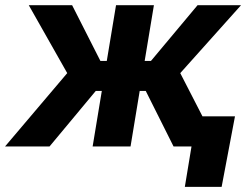

<svg xmlns="http://www.w3.org/2000/svg" viewBox="-44 -566 962 742"><path d="M-24.5 0 215.8 -283.4 67.2 -545.9H234.7L344 -330.6H368.7L404.4 -545.9H550.8L515.1 -330.6H539.4L719.5 -545.9H887.5L652.6 -283.4L798.3 0H626.7L519.2 -214.7H495.9L460.5 0H314L349.5 -214.7H326.2L147.4 0ZM670.3 156.2 696.1 0H654L673.2 -116.4H864.1L812.5 156.2Z"/></svg>

Font: Inter
Style: Italic
Weight: 400
Italic angle: -9.3988°
Designer: Rasmus Andersson
Foundry: rsms
Version: Version 4.001;git-66647c0bb